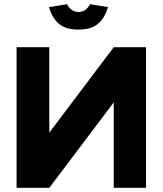

<svg xmlns="http://www.w3.org/2000/svg" viewBox="-20 -895 775 915"><path d="M676 -670H522L215 -263V-670H59V0H215L522 -407V0H676ZM213 -861 300 -875C309 -854 329 -838 354 -838C383 -838 399 -856 409 -875L495 -861C471 -787 432 -754 354 -754C275 -754 237 -787 213 -861Z"/></svg>

Font: LT Wave Text Black
Style: Regular
Weight: 900
Designer: Daniel Lyons
Version: Version 2.5 (Glyphs App)